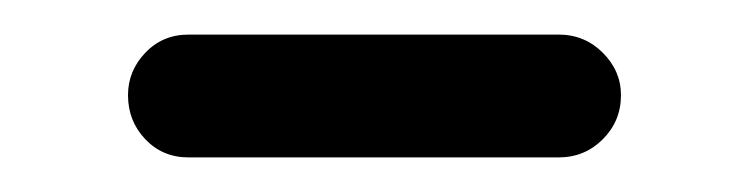

<svg xmlns="http://www.w3.org/2000/svg" viewBox="-20 -691 433 111"><path d="M303 -600H89Q74 -600 64 -610.5Q54 -621 54 -636Q54 -650 64 -660.5Q74 -671 89 -671H303Q318 -671 328.5 -660.5Q339 -650 339 -636Q339 -621 328.5 -610.5Q318 -600 303 -600Z"/></svg>

Font: Kiwi Maru
Style: Regular
Weight: 400
Designer: Hiroki-Chan
Version: Version 1.100